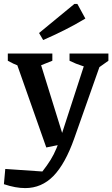

<svg xmlns="http://www.w3.org/2000/svg" viewBox="-51 -762 575 983"><path d="M-31 181 -24 103 166 116Q191 84 208 56.5Q225 29 238 -2.5Q251 -34 265 -75L396 -478H479L329 -53Q283 77 222.5 139Q162 201 78 201Q53 201 26 196Q-1 191 -31 181ZM186 -7 20 -478H144L284 -27ZM107 -407Q76 -413 46.5 -424Q17 -435 -11 -451V-488H217V-451ZM442 -407Q407 -413 372 -424Q337 -435 305 -451V-488H504V-451ZM170 -557 149 -593 330 -742H345L386 -667Q333 -635 279 -608Q225 -581 170 -557Z"/></svg>

Font: Piazzolla 24pt SemiBold
Style: Regular
Weight: 600
Designer: Juan Pablo del Peral
Foundry: Huerta Tipografica
Version: Version 2.005